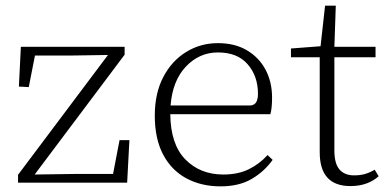

<svg xmlns="http://www.w3.org/2000/svg" viewBox="-20 -648 1383 681"><path d="M44 0V-28L363 -453L231 -451H104L82 -339L47 -341L54 -482H422V-454L103 -29L244 -31H381L404 -151H439L431 0Z M753 -462Q687 -462 639.5 -412Q592 -362 585 -274H870Q884 -276 889.5 -287Q895 -298 895 -315Q895 -378 858.5 -420Q822 -462 753 -462ZM762 13Q694 13 641 -15.5Q588 -44 558.5 -100Q529 -156 529 -238Q529 -317 559 -374.5Q589 -432 640 -463.5Q691 -495 753 -495Q813 -495 856 -469.5Q899 -444 922 -400.5Q945 -357 945 -302Q945 -264 939 -243H584Q585 -136 637.5 -82.5Q690 -29 772 -29Q824 -29 862 -47.5Q900 -66 929 -98L947 -81Q918 -40 873 -13.5Q828 13 762 13Z M1223 12Q1114 12 1114 -108V-445H1012V-476L1117 -484L1133 -628H1171L1166 -482H1312V-445H1166V-114Q1166 -68 1184 -47Q1202 -26 1236 -26Q1258 -26 1275 -31Q1292 -36 1309 -46L1323 -23Q1306 -7 1280.5 2.5Q1255 12 1223 12Z"/></svg>

Font: Source Serif 4 SmText Light
Style: Regular
Weight: 300
Designer: Frank Grießhammer
Foundry: Adobe
Version: Version 4.005;hotconv 1.1.0;makeotfexe 2.6.0